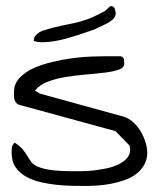

<svg xmlns="http://www.w3.org/2000/svg" viewBox="-20 -615 524 636"><path d="M18.6 -109.4Q18.6 -120.1 19.5 -127Q20.5 -133.8 28.3 -142.6Q46.9 -130.9 56.2 -119.1Q65.4 -107.4 71.3 -97.2Q77.1 -86.9 84 -78.1Q90.8 -69.3 106.4 -62.5Q122.1 -55.7 149.4 -51.8Q176.8 -47.9 223.6 -47.9Q233.4 -47.9 251 -47.9Q268.6 -47.9 289.6 -50.3Q310.5 -52.7 332 -57.1Q353.5 -61.5 371.1 -69.8Q388.7 -78.1 399.9 -90.3Q411.1 -102.5 411.1 -120.1Q411.1 -123 410.2 -127.4Q409.2 -131.8 409.2 -132.8L362.3 -180.7L47.9 -266.6Q39.1 -268.6 34.7 -273.4Q30.3 -278.3 28.3 -284.2Q26.4 -290 26.4 -296.9V-310.5Q26.4 -336.9 44.4 -356.4Q62.5 -376 90.3 -388.7Q118.2 -401.4 152.8 -409.7Q187.5 -418 221.2 -422.4Q254.9 -426.8 283.7 -427.7Q312.5 -428.7 328.1 -428.7H338.9Q345.7 -428.7 354 -428.7Q362.3 -428.7 369.1 -428.7H379.9Q389.6 -425.8 390.6 -418.5Q391.6 -411.1 391.6 -404.3Q391.6 -390.6 373.5 -384.3Q355.5 -377.9 327.6 -374.5Q299.8 -371.1 264.6 -368.2Q229.5 -365.2 196.8 -359.9Q164.1 -354.5 136.7 -343.8Q109.4 -333 95.7 -314.5L113.3 -304.7L389.6 -228.5Q406.2 -223.6 420.9 -210.4Q435.5 -197.3 445.8 -180.2Q456.1 -163.1 461.9 -144Q467.8 -125 467.8 -109.4Q467.8 -85.9 457 -67.9Q446.3 -49.8 429.7 -37.6Q413.1 -25.4 391.6 -18.1Q370.1 -10.7 347.7 -6.3Q325.2 -2 303.2 -0.5Q281.2 1 263.7 1Q245.1 1 219.2 0.5Q193.4 0 166 -2.9Q138.7 -5.9 112.3 -12.2Q85.9 -18.6 64.9 -30.8Q43.9 -43 31.2 -61.5Q18.6 -80.1 18.6 -109.4ZM91.8 -479.5Q91.8 -492.2 100.1 -500Q108.4 -507.8 119.1 -512.7Q156.2 -524.4 180.7 -529.3Q205.1 -534.2 226.1 -538.6Q247.1 -543 271 -551.8Q294.9 -560.5 330.1 -580.1Q332 -582 336.9 -586.9Q341.8 -591.8 343.8 -593.8H345.7Q345.7 -593.8 346.2 -594.2Q346.7 -594.7 347.7 -594.7Q356.4 -594.7 359.9 -586.4Q363.3 -578.1 363.3 -571.3Q363.3 -558.6 352.1 -549.3Q340.8 -540 330.1 -535.2Q313.5 -527.3 306.2 -523.9Q298.8 -520.5 293 -517.6Q286.1 -515.6 272.9 -510.7Q259.8 -505.9 241.7 -500Q223.6 -494.1 203.1 -488.3Q182.6 -482.4 162.1 -479Q141.6 -475.6 123.5 -475.1Q105.5 -474.6 91.8 -479.5Z"/></svg>

Font: Swanky and Moo Moo
Style: Regular
Weight: 400
Designer: Kimberly Geswein
Foundry: Kimberly Geswein
Version: Version 1.002 2001